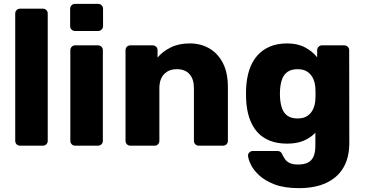

<svg xmlns="http://www.w3.org/2000/svg" viewBox="-20 -755 1889 995"><path d="M84 0Q73.4 0 66.1 -7.2Q58.9 -14.5 58.9 -25.1V-684.9Q58.9 -695.5 66.1 -702.8Q73.4 -710 84 -710H202.2Q212.9 -710 220.1 -702.8Q227.4 -695.5 227.4 -684.9V-25.1Q227.4 -14.5 220.1 -7.2Q212.9 0 202.2 0Z M369.6 0Q359 0 351.8 -7.2Q344.5 -14.5 344.5 -25.1V-494.9Q344.5 -505.5 351.8 -512.8Q359 -520 369.6 -520H487.9Q498.5 -520 505.7 -512.8Q513 -505.5 513 -494.9V-25.1Q513 -14.5 505.7 -7.2Q498.5 0 487.9 0ZM368.6 -594.5Q358 -594.5 350.8 -601.8Q343.5 -609 343.5 -619.6V-709.5Q343.5 -720.1 350.8 -727.6Q358 -735 368.6 -735H488.5Q499.1 -735 506.6 -727.6Q514 -720.1 514 -709.5V-619.6Q514 -609 506.6 -601.8Q499.1 -594.5 488.5 -594.5Z M655.6 0Q645 0 637.8 -7.2Q630.5 -14.5 630.5 -25.1V-494.9Q630.5 -505.5 637.8 -512.8Q645 -520 655.6 -520H771.4Q782 -520 789.2 -512.8Q796.5 -505.5 796.5 -494.9V-456.6Q822.2 -487.9 864.2 -508.9Q906.1 -530 963.2 -530Q1020.6 -530 1065.2 -503.9Q1109.7 -477.9 1135.4 -427.7Q1161 -377.5 1161 -304.1V-25.1Q1161 -14.5 1153.7 -7.2Q1146.5 0 1135.9 0H1010.1Q999.5 0 992.3 -7.2Q985 -14.5 985 -25.1V-297.9Q985 -344.8 962.3 -370.6Q939.5 -396.4 896.4 -396.4Q854.7 -396.4 830.3 -370.6Q805.9 -344.8 805.9 -297.9V-25.1Q805.9 -14.5 798.6 -7.2Q791.4 0 780.7 0Z M1529.4 220Q1452.2 220 1401.7 200.2Q1351.2 180.4 1321.6 152.1Q1291.9 123.9 1279.1 96.3Q1266.4 68.6 1265.4 53Q1264.4 42.4 1272.3 34.9Q1280.3 27.5 1290.5 27.5H1417.6Q1427.5 27.5 1433.8 32.3Q1440.1 37 1444.1 47.9Q1449.5 58.9 1457.7 70.7Q1465.9 82.5 1481.6 90.1Q1497.4 97.6 1524.4 97.6Q1554.4 97.6 1574.2 88.3Q1594 79 1604.1 57.6Q1614.3 36.1 1614.3 0V-67.1Q1590.5 -41.9 1554.7 -26.2Q1518.9 -10.6 1468.1 -10.6Q1417 -10.6 1378.1 -26Q1339.1 -41.4 1312.9 -71.1Q1286.6 -100.8 1272.1 -143.8Q1257.6 -186.8 1255.4 -242.6Q1254.4 -269.4 1255.4 -295.5Q1257.6 -348.9 1271.8 -392.2Q1286 -435.5 1312.6 -466.1Q1339.1 -496.7 1378.1 -513.4Q1417 -530 1468.1 -530Q1522 -530 1560.6 -509.5Q1599.3 -489 1623.6 -457.9V-494.5Q1623.6 -505.1 1630.9 -512.6Q1638.1 -520 1648.8 -520H1764.1Q1774.7 -520 1782.2 -512.6Q1789.6 -505.1 1789.6 -494.5L1790.2 -14.4Q1790.2 62.1 1759.4 114.1Q1728.5 166.1 1670.3 193.1Q1612.1 220 1529.4 220ZM1522.2 -141.1Q1554.2 -141.1 1573.9 -155Q1593.6 -168.9 1603.3 -190.9Q1612.9 -213 1614.3 -238.4Q1615.3 -249 1615.3 -269.1Q1615.3 -289.1 1614.3 -299.1Q1612.9 -324.5 1603.3 -346.6Q1593.6 -368.6 1573.9 -382.5Q1554.2 -396.4 1522.2 -396.4Q1489.2 -396.4 1469.7 -382.3Q1450.2 -368.1 1441.8 -344.3Q1433.4 -320.4 1431.4 -291.1Q1429.7 -268.7 1431.4 -246.4Q1433.4 -217.1 1441.8 -193.2Q1450.2 -169.4 1469.7 -155.2Q1489.2 -141.1 1522.2 -141.1Z"/></svg>

Font: Rubik Light
Style: Regular
Weight: 300
Designer: Hubert and Fischer
Foundry: Hubert and Fischer
Version: Version 2.300;gftools[0.9.30]